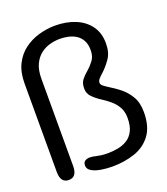

<svg xmlns="http://www.w3.org/2000/svg" viewBox="-130 -784 772 886"><g transform="rotate(-20 256.0 -341.0)"><path d="M345.5 -373Q345.5 -364 356.2 -355.8Q367 -347.5 383 -337.5Q404 -325 429.5 -305Q455 -285 473.5 -254Q492 -223 492 -176.5Q492 -105.5 461.2 -64.5Q430.5 -23.5 380 -6.5Q329.5 10.5 270 10.5Q242 10.5 214.8 6Q187.5 1.5 169.8 -9Q152 -19.5 152 -37Q152 -48 156.8 -54Q161.5 -60 169 -62.5Q176.5 -65 184 -65Q192 -65 199 -64Q206 -63 213.5 -61Q224 -58.5 237.5 -56.5Q251 -54.5 270 -54.5Q296 -54.5 321.2 -59.2Q346.5 -64 367 -76.8Q387.5 -89.5 399.8 -114Q412 -138.5 412 -177.5Q412 -208.5 399.2 -230.5Q386.5 -252.5 367.2 -268.8Q348 -285 328 -297.5Q304.5 -312.5 287.2 -330Q270 -347.5 270 -372.5Q270 -399.5 282.8 -415.2Q295.5 -431 311.5 -444Q329 -459 344 -478.8Q359 -498.5 359 -529Q359 -558 348.5 -577Q338 -596 321 -606.8Q304 -617.5 283.5 -622Q263 -626.5 242.5 -626.5Q219 -626.5 194 -620Q169 -613.5 147.8 -597.2Q126.5 -581 113.2 -553Q100 -525 100 -482V-54Q100 0 60 0Q19.5 0 19.5 -54V-489Q19.5 -543.5 38.8 -582Q58 -620.5 90.2 -644.5Q122.5 -668.5 162.2 -680Q202 -691.5 243 -691.5Q297.5 -691.5 341.2 -673.5Q385 -655.5 410.5 -620.5Q436 -585.5 436 -534.5Q436 -488.5 415.2 -459.5Q394.5 -430.5 374.5 -412.5Q362 -401.5 353.8 -392.2Q345.5 -383 345.5 -373Z"/></g></svg>

Font: Sono
Style: Regular
Weight: 400
Designer: Tyler Finck
Foundry: Tyler Finck
Version: Version 2.112